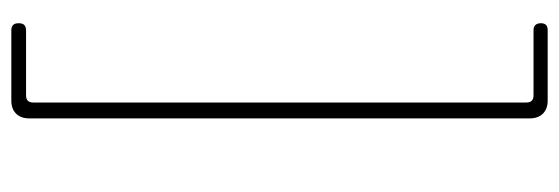

<svg xmlns="http://www.w3.org/2000/svg" viewBox="-344 -476 987 339"><g transform="rotate(-90 149.5 -306.5)"><path d="M110 -306V136C110 155 122 167 141 167H194H266C274 167 278 163 278 155C278 147 274 142 266 142H151C142 142 138 138 138 129V-741C138 -750 142 -754 151 -754H265C274 -754 278 -758 278 -767C278 -776 274 -780 265 -780H141C122 -780 110 -768 110 -749Z"/></g></svg>

Font: GenSenRounded2 TW EL
Style: Regular
Weight: 250
Version: Version 2.100;PS 2.1;hotconv 16.6.51;makeotf.lib2.5.65220 DE